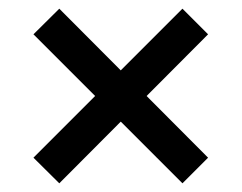

<svg xmlns="http://www.w3.org/2000/svg" viewBox="-20 -601 556 442"><path d="M116.5 -179 57 -238 199 -380 57 -522 116.5 -581 258 -439 400 -581 459 -522 317.5 -380 459 -238 400 -179 258 -321Z"/></svg>

Font: Encode Sans SemiExpanded SemiExpanded Medium
Style: Regular
Weight: 500
Width: 6
Designer: Multiple Designers
Foundry: Impallari Type
Version: Version 3.000; ttfautohint (v1.8.3) -l 8 -r 50 -G 200 -x 14 